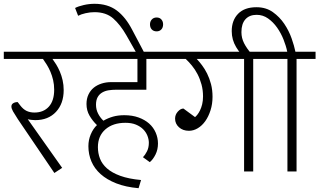

<svg xmlns="http://www.w3.org/2000/svg" viewBox="-30 -902 1680 1010"><path d="M297 -19 256 8 64 -275Q47 -301 38.5 -316Q30 -331 30 -342Q30 -353 39.5 -359Q49 -365 63 -365L76 -348Q92 -327 110 -318.5Q128 -310 151 -310Q199 -310 227 -341Q255 -372 255 -430Q255 -457 249.5 -480.5Q244 -504 235.5 -524Q227 -544 216.5 -561Q206 -578 196 -592H-10V-630H395V-592H246Q255 -580 265.5 -563Q276 -546 285 -525Q294 -504 299.5 -479.5Q305 -455 305 -428Q305 -357 264.5 -313.5Q224 -270 155 -270Q147 -270 134.5 -271.5Q122 -273 116 -275Z M699 88Q631 82 581.5 62.5Q532 43 499.5 14Q467 -15 451 -52.5Q435 -90 435 -133Q435 -166 447.5 -195.5Q460 -225 480 -244Q457 -266 441 -293.5Q425 -321 425 -355Q425 -383 435.5 -405Q446 -427 463.5 -441Q481 -455 504.5 -462.5Q528 -470 554 -470H693V-592H365V-630H851V-592H740V-430H581Q560 -430 541 -427Q522 -424 507 -415Q492 -406 483.5 -390.5Q475 -375 475 -351Q475 -326 486 -304.5Q497 -283 514 -267Q538 -281 564.5 -288.5Q591 -296 624 -296Q666 -296 699 -284Q732 -272 754.5 -252Q777 -232 789 -204.5Q801 -177 801 -147Q801 -115 788 -89Q775 -63 758 -49L722 -75Q733 -86 743 -105.5Q753 -125 753 -151Q753 -169 745.5 -188Q738 -207 723 -222Q708 -237 685 -246.5Q662 -256 630 -256Q564 -256 524.5 -221.5Q485 -187 485 -128Q485 -96 496 -67.5Q507 -39 533 -16Q559 7 603 23Q647 39 712 45Z M759 -774Q759 -789 768.5 -799.5Q778 -810 794 -810Q810 -810 819 -799.5Q828 -789 828 -774Q828 -757 818.5 -747Q809 -737 794 -737Q778 -737 768.5 -747Q759 -757 759 -774ZM365 -860Q382 -869 410.5 -875.5Q439 -882 467 -882Q537 -882 584 -847Q631 -812 666 -744L742 -600H701L635 -716Q603 -772 565.5 -805Q528 -838 467 -838Q444 -838 420 -832.5Q396 -827 381 -819Z M996 -286Q1001 -290 1008 -298.5Q1015 -307 1022 -321Q1029 -335 1033.5 -353.5Q1038 -372 1038 -395Q1038 -428 1030 -457.5Q1022 -487 1009 -512Q996 -537 979.5 -557Q963 -577 947 -592H841V-630H1402V-592H1302V0H1254V-592H1005Q1018 -578 1032.5 -559Q1047 -540 1059.5 -515Q1072 -490 1080 -459.5Q1088 -429 1088 -393Q1088 -355 1077.5 -322Q1067 -289 1050 -265Q1033 -241 1010.5 -227.5Q988 -214 964 -214Q932 -214 911.5 -232.5Q891 -251 891 -278Q891 -299 905.5 -315Q920 -331 935 -331Z M1240 -733Q1240 -702 1254 -674.5Q1268 -647 1292 -620L1267 -591Q1235 -616 1212 -654.5Q1189 -693 1189 -738Q1189 -795 1222.5 -829.5Q1256 -864 1319 -864Q1369 -864 1405 -838.5Q1441 -813 1465.5 -776.5Q1490 -740 1504 -700Q1518 -660 1524 -630H1630V-592H1530V0H1482V-592H1382V-630H1481Q1475 -660 1461.5 -694Q1448 -728 1427.5 -757Q1407 -786 1380 -805Q1353 -824 1320 -824Q1282 -824 1261 -800.5Q1240 -777 1240 -733Z"/></svg>

Font: Ek Mukta ExtraLight
Style: Regular
Weight: 275
Designer: Girish Dalvi and Yashodeep Gholap
Foundry: Ek Type
Version: Version 2.538;PS 1.002;hotconv 16.6.51;makeotf.lib2.5.65220;